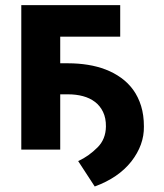

<svg xmlns="http://www.w3.org/2000/svg" viewBox="-20 -565 619 725"><path d="M60.4 0V-545.5H433.9V-426.5H207.4V-326H237.9Q275.6 -326 311.4 -320.3Q347.3 -314.6 379.1 -302.4Q410.9 -290.1 437.3 -271.1Q463.8 -252.1 483 -225.7Q502.1 -199.2 512.8 -164.8Q523.4 -130.3 523.4 -87.4Q524.5 -17.8 475.9 44.7Q427.2 106.5 337.7 139.2L275.2 43.3Q296.5 33.4 314.5 20.4Q332.4 7.5 348.4 -8.5Q379.3 -39.4 380 -87.4Q380.3 -119.3 369.1 -142.4Q358 -165.5 338.6 -180.2Q319.2 -195 293.3 -201.9Q267.4 -208.8 237.9 -208.8H207.4V0Z"/></svg>

Font: Inter P
Style: Bold
Weight: 700
Designer: Rasmus Andersson
Foundry: rsms
Version: Version 3.018;git-588b23468